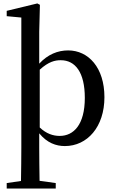

<svg xmlns="http://www.w3.org/2000/svg" viewBox="-20 -834 673 1116"><path d="M211 -429C263 -476 300 -484 333 -484C418 -484 473 -413 473 -265C473 -109 408 -44 327 -44C288 -44 249 -57 211 -93ZM208 -649 212 -806 197 -814 19 -771V-740L104 -732V24C104 85 103 152 102 218L19 230V262H304V230L210 217C209 151 208 84 208 24V-59C254 -3 306 15 357 15C487 15 587 -96 587 -269C587 -441 494 -541 376 -541C316 -541 258 -518 208 -464Z"/></svg>

Font: Source Han Serif CN SemiBold
Style: Regular
Weight: 600
Designer: Ryoko NISHIZUKA 西塚涼子 (kana & ideographs); Frank Grießhammer (Latin, Greek & Cyrillic); Wenlong ZHANG 张文龙 (bopomofo); San
Foundry: Adobe Systems Incorporated
Version: Version 1.000;PS 1;hotconv 16.6.53;makeotf.lib2.5.65590